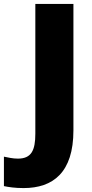

<svg xmlns="http://www.w3.org/2000/svg" viewBox="-99 -734 471 978"><path d="M21 224C171 224 275 145 275 -70V-714H81V-53C81 32 61 74 -8 74C-35 74 -58 68 -79 64V214C-55 219 -23 224 21 224Z"/></svg>

Font: Noto Sans Kannada Black
Style: Regular
Weight: 900
Designer: Jelle Bosma - Monotype Design Team
Foundry: Monotype Imaging Inc.
Version: Version 2.005